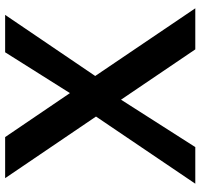

<svg xmlns="http://www.w3.org/2000/svg" viewBox="-36 -726 762 729"><g transform="rotate(-90 344.5 -361.0)"><path d="M653 -722H511L356 -476L189 -722H33L267 -377L12 0H151L331 -282L522 0H678L421 -380Z"/></g></svg>

Font: Perun SemiBold
Style: Regular
Weight: 600
Foundry: Copyright (c) Stefan Peev, Context Ltd, 2016
Version: Version 1.089